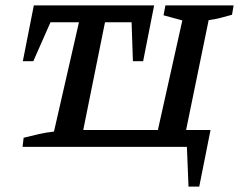

<svg xmlns="http://www.w3.org/2000/svg" viewBox="-20 -547 890 715"><path d="M682 148 676 0H64L68 -34Q99 -42 126 -48Q153 -54 181 -57L274 -464H168L104 -319H65L106 -527H554L513 -319H475L470 -464H371L290 -63H568L659 -471L589 -490L596 -527H850L844 -492Q823 -486 801.5 -480.5Q780 -475 757 -472L673 -63H764L722 148Z"/></svg>

Font: Piazzolla SC Medium
Style: Italic
Weight: 500
Italic angle: -11.3°
Designer: Juan Pablo del Peral
Foundry: Huerta Tipografica
Version: Version 1.330